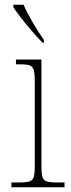

<svg xmlns="http://www.w3.org/2000/svg" viewBox="-20 -786 298 806"><path d="M160 -606H164V-619C137 -657 98 -721 79 -766H36V-756C58 -721 122 -642 160 -606ZM28 0H251V-20H228C159 -20 154 -25 154 -95V-536H47V-516H61C119 -516 126 -510 126 -440V-95C126 -25 121 -20 53 -20H28Z"/></svg>

Font: Noto Serif Sinhala SemiCondensed Thin
Style: Regular
Weight: 100
Width: 4
Designer: Jelle Bosma - Monotype Design Team
Foundry: Monotype Imaging Inc.
Version: Version 2.007